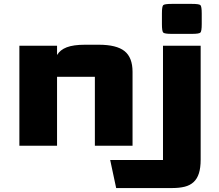

<svg xmlns="http://www.w3.org/2000/svg" viewBox="-20 -737 1109 971"><path d="M78 0V-505.8H268.5V-458.8Q283.9 -485 317.7 -497.9Q351.4 -510.8 410.4 -510.8H479.3Q569.6 -510.8 610 -478.4Q650.3 -446 650.3 -373.7V0H459.8V-348.7Q459.8 -348.7 459.8 -348.7Q459.8 -348.7 459.8 -348.7H268.5V0ZM537.2 72.1H804.3Q804.3 72.1 804.3 72.1Q804.3 72.1 804.3 72.1V-505.8H994.8V69.7Q994.8 112.1 985.8 139.9Q976.8 167.7 958.8 184.1Q940.8 200.6 913.9 207.3Q887 214 850.8 214H567.5ZM798.9 -615.5V-668.5Q798.9 -704.6 805.5 -711Q812.1 -717.3 848.7 -717.3H950.4Q987 -717.3 993.6 -711Q1000.2 -704.6 1000.2 -668.5V-615.5Q1000.2 -578.9 993.6 -572.3Q987 -565.7 950.4 -565.7H848.7Q812.1 -565.7 805.5 -572.3Q798.9 -578.9 798.9 -615.5Z"/></svg>

Font: Science Gothic
Style: Regular
Weight: 400
Designer: Thomas Phinney, Vassil Kateliev, Brandon Buerkle
Foundry: Font Detective LLC
Version: Version 1.018